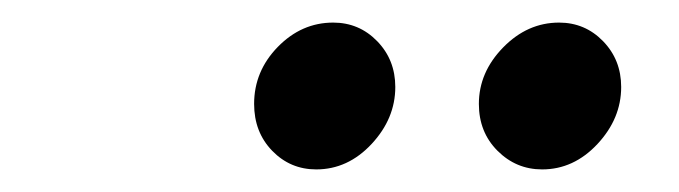

<svg xmlns="http://www.w3.org/2000/svg" viewBox="-20 -747 601 170"><path d="M260 -597Q237 -597 221 -613.5Q205 -630 205 -655Q205 -684 226 -705.5Q247 -727 275 -727Q298 -727 314 -710.5Q330 -694 330 -670Q330 -642 309 -619.5Q288 -597 260 -597ZM460 -597Q437 -597 420.5 -613.5Q404 -630 404 -655Q404 -683 425.5 -705Q447 -727 475 -727Q498 -727 514 -710.5Q530 -694 530 -670Q530 -642 509 -619.5Q488 -597 460 -597Z"/></svg>

Font: Red Hat Text Medium
Style: Italic
Weight: 500
Italic angle: -12°
Designer: Pentagram / MCKL
Foundry: Pentagram / MCKL
Version: Version 1.003; Red Hat Text Medium Italic